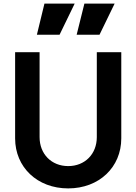

<svg xmlns="http://www.w3.org/2000/svg" viewBox="-20 -1035 758 1067"><path d="M359 12C531 12 654 -106 654 -266V-745H518V-273C518 -179 452 -112 359 -112C266 -112 200 -179 200 -273V-745H64V-266C64 -106 187 12 359 12ZM185 -842H311L395 -1015H227ZM406 -842H533L617 -1015H449Z"/></svg>

Font: Mluvka
Style: Bold
Weight: 700
Designer: Modified by Jiří Krblich, Original typeface by Gumpita Rahayu
Foundry: Gumpita Rahayu & Jiří Krblich
Version: Version 2.000;Glyphs 3.1.1 (3134)